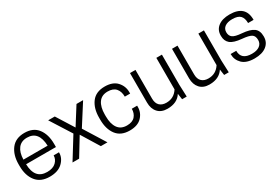

<svg xmlns="http://www.w3.org/2000/svg" viewBox="43 -1309 3026 2089"><g transform="rotate(-30 1556.0 -265.0)"><path d="M495 -236H120Q125 -48 278 -48Q352 -48 390 -85Q428 -122 428 -170H495V-166Q495 -97 438.5 -43Q382 11 278 11Q164 11 106.5 -62.5Q49 -136 49 -254V-276Q49 -393 105.5 -467Q162 -541 273 -541Q384 -541 439.5 -467.5Q495 -394 495 -276ZM272 -482Q199 -482 160.5 -432.5Q122 -383 120 -294H424Q417 -482 272 -482Z M567 -530H650L786 -313L923 -530H1006L839 -268L1006 0H923L786 -223L650 0H567L733 -268Z M1132 -253Q1132 -159 1169.5 -105.5Q1207 -52 1283 -52Q1352 -52 1385 -89.5Q1418 -127 1418 -184H1485V-168Q1485 -96 1434 -42.5Q1383 11 1282 11Q1171 11 1116 -62Q1061 -135 1061 -253V-277Q1061 -395 1116 -468Q1171 -541 1282 -541Q1383 -541 1434 -485.5Q1485 -430 1485 -356V-336H1418Q1418 -401 1385 -439.5Q1352 -478 1283 -478Q1207 -478 1169.5 -424.5Q1132 -371 1132 -277Z M1595 -530H1664V-169Q1664 -111 1694.5 -81.5Q1725 -52 1779 -52Q1874 -52 1926 -134V-530H1996V-150L2002 0H1944L1933 -74Q1879 11 1756 11Q1679 11 1637 -35.5Q1595 -82 1595 -159Z M2123 -530H2192V-169Q2192 -111 2222.5 -81.5Q2253 -52 2307 -52Q2402 -52 2454 -134V-530H2524V-150L2530 0H2472L2461 -74Q2407 11 2284 11Q2207 11 2165 -35.5Q2123 -82 2123 -159Z M2851 -48Q2914 -48 2948.5 -74Q2983 -100 2983 -145Q2983 -197 2951 -216.5Q2919 -236 2838 -243Q2736 -252 2695 -286.5Q2654 -321 2654 -384V-390Q2654 -460 2706.5 -500.5Q2759 -541 2851 -541Q3049 -541 3049 -363V-359H2980Q2980 -420 2951 -451Q2922 -482 2851 -482Q2791 -482 2757.5 -458Q2724 -434 2724 -390Q2724 -346 2753.5 -324Q2783 -302 2865 -296Q2966 -288 3010.5 -255Q3055 -222 3055 -150V-145Q3055 -74 3001 -31.5Q2947 11 2851 11Q2747 11 2697 -39Q2647 -89 2647 -158V-162H2717Q2717 -48 2851 -48Z"/></g></svg>

Font: Cooper Hewitt
Style: Book
Weight: 705
Designer: Village Type and Design LLC
Foundry: Cooper Hewitt Smithsonian Design Museum
Version: 1.000; ttfautohint (v1.8.1)